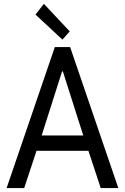

<svg xmlns="http://www.w3.org/2000/svg" viewBox="-20 -960 638 980"><path d="M13.7 0 259.8 -719.7H337.9L584 0H494.1L422.9 -215.8L412.1 -246.1L300.8 -595.7H296.9L185.5 -246.1L174.8 -215.8L103.5 0ZM134.8 -190.4V-268.6H462.9V-190.4ZM298.8 -757.8 161.1 -885.7 204.1 -940.4 335.9 -799.8Z"/></svg>

Font: Reddit Sans Condensed
Style: Regular
Weight: 400
Designer: Stephen Hutchings
Foundry: Reddit
Version: Version 1.014